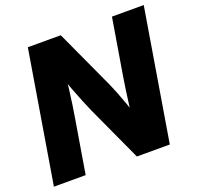

<svg xmlns="http://www.w3.org/2000/svg" viewBox="-127 -863 1022 998"><g transform="rotate(-20 384.0 -364.0)"><path d="M5.9 0 126.5 -727.5H308.6L460.4 -397.5Q469.7 -376.5 482.2 -345.2Q494.6 -314 507.6 -277.3Q520.5 -240.7 531.7 -204.1L506.8 -167Q510.7 -204.1 516.6 -251.5Q522.5 -298.8 528.8 -342.8Q535.2 -386.7 539.6 -413.6L591.8 -727.5H767.6L647 0H464.8L325.7 -302.7Q314 -329.1 299.1 -365Q284.2 -400.9 267.6 -445.1Q251 -489.3 233.4 -540L264.2 -551.3Q259.3 -498.5 253.2 -450Q247.1 -401.4 241.5 -363.3Q235.8 -325.2 231.9 -302.7L181.6 0Z"/></g></svg>

Font: Inter 28pt ExtraBold
Style: Italic
Weight: 800
Italic angle: -9.3988°
Designer: Rasmus Andersson
Foundry: rsms
Version: Version 4.001;git-66647c0bb